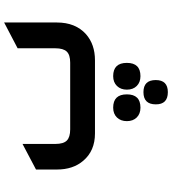

<svg xmlns="http://www.w3.org/2000/svg" viewBox="29 -513 840 938"><g transform="rotate(-90 449.0 -44.0)"><path d="M266.1 0Q181.2 0 132.8 -57.1Q89.8 -106.9 89.8 -186V-288.1L214.8 -354V-193.8Q214.8 -153.8 231.4 -137.5Q248 -121.1 286.1 -121.1H611.8Q649.9 -121.1 666 -137.9Q682.1 -154.8 682.1 -193.8V-377.9L808.1 -443.8V-186Q808.1 -95.2 751 -43.9Q701.2 0 623 0ZM392.1 222.2Q362.3 222.2 344.2 204.1Q326.2 186 326.2 155.8Q326.2 126 344 107.4Q361.8 88.9 392.1 88.9Q457 88.9 457 155.8Q457 222.2 392.1 222.2ZM545.9 222.2Q516.1 222.2 498 204.1Q480 186 480 155.8Q480 126 498 107.4Q516.1 88.9 545.9 88.9Q610.8 88.9 610.8 155.8Q610.8 222.2 545.9 222.2ZM467.8 356Q407.7 356 408.2 296.9Q408.2 236.8 467.8 236.8Q526.9 236.8 526.9 296.9Q526.9 356 467.8 356Z"/></g></svg>

Font: Tajawal
Style: Bold
Weight: 700
Designer: Boutros Fonts
Foundry: Created by Boutros International 2017
Version: Version 1.700